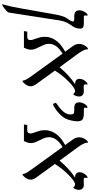

<svg xmlns="http://www.w3.org/2000/svg" viewBox="450 -1082 833 1773"><g transform="rotate(90 866.5 -195.5)"><path d="M22.9 201.2Q19 201.2 19 198.2Q19 194.3 25.9 174.8Q36.6 142.1 58.1 23.9L112.8 -285.2Q119.6 -324.2 128.2 -351.8Q136.7 -379.4 150.9 -399.9Q178.2 -436.5 178.2 -452.1Q178.2 -464.8 152.8 -464.8H133.8Q101.1 -464.8 88.1 -476.3Q75.2 -487.8 75.2 -515.1Q75.2 -535.2 90.8 -561.5Q106.4 -587.9 119.1 -587.9Q125 -587.9 125 -581.1Q125 -576.7 123.5 -574.2Q122.1 -571.8 122.1 -564.9Q122.1 -553.2 138.2 -553.2H198.2Q221.7 -553.2 232.9 -545.7Q244.1 -538.1 244.1 -520V-516.6Q244.1 -505.4 238.8 -483.9Q233.4 -462.4 211.9 -434.1Q199.7 -417 187.7 -393.6Q175.8 -370.1 168.9 -330.1L96.2 138.2Q94.7 144 92 148.2Q89.4 152.3 84.5 157.2Q79.6 162.1 57.6 180.4Q35.6 198.7 22.9 201.2Z M601.1 -329.1Q674.8 -418.5 757.8 -472.2Q733.9 -472.2 720.9 -482.4Q708 -492.7 708 -516.1Q708 -531.2 716.6 -547.9Q725.1 -564.5 737.3 -576.2Q749.5 -587.9 757.8 -587.9Q760.7 -587.9 760.7 -584L758.8 -565.9Q758.8 -551.8 779.8 -551.8L824.7 -553.2Q846.7 -553.2 858.9 -540.8Q871.1 -528.3 871.1 -507.8Q871.1 -479.5 851.1 -454.1Q835 -472.2 820.8 -472.2Q793.9 -472.2 734.6 -414.1Q675.3 -356 631.8 -286.1L754.9 -116.2Q776.9 -87.4 776.9 -63Q776.9 -45.9 768.6 -29.3Q760.3 -12.7 747.3 0.2Q734.4 13.2 729 13.2Q722.7 13.2 722.7 2Q722.7 -14.2 678.7 -75.2L475.1 -356.9Q429.7 -329.1 407.2 -298.3Q384.8 -267.6 384.8 -230Q384.8 -207 393.3 -186.8Q401.9 -166.5 411.9 -147Q421.9 -127.4 430.4 -107.2Q439 -86.9 439 -64Q439 -35.2 419.9 0H267.1L272 -30.8H323.7Q333 -30.8 341.6 -37.1Q350.1 -43.5 350.1 -60.1Q350.1 -70.8 345.5 -84.5Q340.8 -98.1 335 -114.5Q329.1 -130.9 324.5 -150.6Q319.8 -170.4 319.8 -193.8Q319.8 -242.7 347.7 -286.6Q375.5 -330.6 425.8 -361.8L457 -380.9L402.8 -456.1Q385.7 -481 385.7 -511.2Q385.7 -529.8 393.6 -548.1Q401.4 -566.4 413.1 -579.1Q424.8 -591.8 431.6 -591.8Q436 -591.8 436 -582Q436 -564 451.2 -537.6Q466.3 -511.2 495.1 -473.1Z M979 -464.8Q952.6 -464.8 938.7 -475.1Q924.8 -485.4 924.8 -511.2Q924.8 -527.3 932.9 -545.9Q940.9 -564.5 951.7 -575.7Q962.4 -586.9 970.2 -586.9Q976.1 -586.9 976.1 -579.1Q974.1 -573.2 974.1 -565.9Q974.1 -553.2 989.7 -553.2H1025.9Q1070.3 -553.2 1085.2 -539.8Q1100.1 -526.4 1100.1 -491.2Q1100.1 -471.7 1092.8 -437.5Q1085.4 -403.3 1071.8 -378.4Q1058.1 -353.5 1032 -328.6Q1005.9 -303.7 978.8 -286.4Q951.7 -269 944.8 -269Q939.9 -269 934.6 -278.1Q929.2 -287.1 929.2 -293Q930.7 -297.9 946.8 -309.1Q992.7 -339.8 1014.9 -369.1Q1037.1 -398.4 1037.1 -431.2Q1037.1 -451.2 1028.8 -458Q1020.5 -464.8 1001 -464.8Z M1463.4 -329.1Q1537.1 -418.5 1620.1 -472.2Q1596.2 -472.2 1583.3 -482.4Q1570.3 -492.7 1570.3 -516.1Q1570.3 -531.2 1578.9 -547.9Q1587.4 -564.5 1599.6 -576.2Q1611.8 -587.9 1620.1 -587.9Q1623 -587.9 1623 -584L1621.1 -565.9Q1621.1 -551.8 1642.1 -551.8L1687 -553.2Q1709 -553.2 1721.2 -540.8Q1733.4 -528.3 1733.4 -507.8Q1733.4 -479.5 1713.4 -454.1Q1697.3 -472.2 1683.1 -472.2Q1656.2 -472.2 1596.9 -414.1Q1537.6 -356 1494.1 -286.1L1617.2 -116.2Q1639.2 -87.4 1639.2 -63Q1639.2 -45.9 1630.9 -29.3Q1622.6 -12.7 1609.6 0.2Q1596.7 13.2 1591.3 13.2Q1585 13.2 1585 2Q1585 -14.2 1541 -75.2L1337.4 -356.9Q1292 -329.1 1269.5 -298.3Q1247.1 -267.6 1247.1 -230Q1247.1 -207 1255.6 -186.8Q1264.2 -166.5 1274.2 -147Q1284.2 -127.4 1292.7 -107.2Q1301.3 -86.9 1301.3 -64Q1301.3 -35.2 1282.2 0H1129.4L1134.3 -30.8H1186Q1195.3 -30.8 1203.9 -37.1Q1212.4 -43.5 1212.4 -60.1Q1212.4 -70.8 1207.8 -84.5Q1203.1 -98.1 1197.3 -114.5Q1191.4 -130.9 1186.8 -150.6Q1182.1 -170.4 1182.1 -193.8Q1182.1 -242.7 1210 -286.6Q1237.8 -330.6 1288.1 -361.8L1319.3 -380.9L1265.1 -456.1Q1248 -481 1248 -511.2Q1248 -529.8 1255.9 -548.1Q1263.7 -566.4 1275.4 -579.1Q1287.1 -591.8 1293.9 -591.8Q1298.3 -591.8 1298.3 -582Q1298.3 -564 1313.5 -537.6Q1328.6 -511.2 1357.4 -473.1Z"/></g></svg>

Font: Liberation Serif
Style: Italic
Weight: 400
Italic angle: -16.333°
Designer: Steve Matteson
Foundry: Ascender Corporation
Version: Version 2.1.5